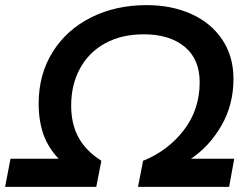

<svg xmlns="http://www.w3.org/2000/svg" viewBox="-63 -730 977 750"><path d="M-22 -110H166Q125 -153 106.5 -205.5Q88 -258 88 -326Q88 -439 142.5 -526.5Q197 -614 293 -662Q389 -710 510 -710Q607 -710 684 -675.5Q761 -641 805 -575.5Q849 -510 849 -422Q849 -321 802 -239.5Q755 -158 683 -110H852L832 0H476L496 -102Q593 -141 655 -221.5Q717 -302 717 -409Q717 -499 658 -547.5Q599 -596 499 -596Q412 -596 348 -561Q284 -526 249.5 -462.5Q215 -399 215 -318Q215 -245 244 -192.5Q273 -140 333 -102L313 0H-43Z"/></svg>

Font: Montserrat Alternates SemiBold
Style: Italic
Weight: 600
Italic angle: -11.3°
Designer: Julieta Ulanovsky
Foundry: Julieta Ulanovsky
Version: Version 7.200